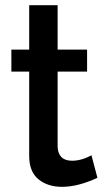

<svg xmlns="http://www.w3.org/2000/svg" viewBox="-20 -715 407 743"><path d="M357 -27Q282 8 220 8Q164 8 128.5 -21.5Q93 -51 93 -111V-438H24V-523H93V-695H203V-523H317V-438H203V-146Q206 -93 259 -93Q295 -93 334 -114Z"/></svg>

Font: Raleway-v4020 SemiBold
Style: Regular
Weight: 600
Designer: Matt McInerney, Pablo Impallari, Rodrigo Fuenzalida
Foundry: Matt McInerney, Pablo Impallari, Rodrigo Fuenzalida
Version: Version 4.020;PS 004.020;hotconv 1.0.88;makeotf.lib2.5.64775